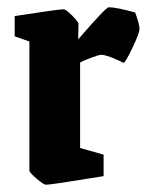

<svg xmlns="http://www.w3.org/2000/svg" viewBox="-20 -492 400 523"><path d="M105 11.2Q99.1 11.2 79.6 -5.4Q60.1 -22 60.1 -27.8V-378.9L20 -393.1V-448.2Q139.6 -466.8 153.8 -466.8Q159.2 -466.8 176.5 -449.7Q193.8 -432.6 193.8 -426.8L192.9 -384.8Q268.6 -472.2 275.9 -472.2Q296.9 -472.2 348.1 -458Q359.9 -426.8 359.9 -413.1Q359.9 -401.4 340.8 -361.8Q321.8 -322.3 316.9 -320.8L307.6 -325.2Q297.9 -329.6 290 -333Q282.2 -336.4 272 -339.6Q261.7 -342.8 255.9 -342.8Q250 -342.8 229.5 -335.2Q209 -327.6 198.2 -321.8V-88.9L262.2 -70.8V-12.2Q120.1 11.2 105 11.2Z"/></svg>

Font: Grenze
Style: Bold
Weight: 700
Designer: Renata Polastri
Foundry: Omnibus-Type
Version: Version 1.002;PS 001.002;hotconv 1.0.88;makeotf.lib2.5.64775